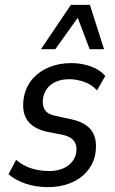

<svg xmlns="http://www.w3.org/2000/svg" viewBox="-20 -759 471 788"><path d="M177 9Q127 9 84.5 -5.5Q42 -20 15 -44L46 -103Q66 -86 88 -76Q110 -66 134 -61.5Q158 -57 181 -57Q225 -57 254.5 -76Q284 -95 292 -128Q298 -161 284 -180Q270 -199 236 -206L174 -218Q115 -231 91 -267Q67 -303 79 -366Q89 -408 115.5 -437.5Q142 -467 182.5 -483.5Q223 -500 272 -500Q300 -500 326.5 -494Q353 -488 375 -476.5Q397 -465 412 -447L378 -388Q357 -412 325.5 -423Q294 -434 264 -434Q223 -434 194 -415Q165 -396 157 -358Q152 -328 164 -308.5Q176 -289 210 -283L270 -270Q333 -257 357.5 -220.5Q382 -184 370 -120Q361 -82 334.5 -52.5Q308 -23 267.5 -7Q227 9 177 9ZM148 -557 271 -739H349L407 -557H348L299 -686L207 -557Z"/></svg>

Font: Nunito Sans 10pt Condensed Medium
Style: Italic
Weight: 500
Width: 3
Italic angle: -9°
Designer: Vernon Adams
Foundry: Vernon Adams
Version: Version 3.101;gftools[0.9.27]